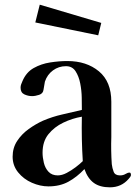

<svg xmlns="http://www.w3.org/2000/svg" viewBox="-20 -795 584 821"><path d="M334 -106Q331 -153 330 -200.5Q329 -248 330 -296Q289 -289 250.5 -270.5Q212 -252 187 -221Q162 -190 162 -142Q162 -122 167.5 -99Q173 -76 187.5 -60.5Q202 -45 227 -45Q245 -45 265 -55.5Q285 -66 303.5 -80Q322 -94 334 -106ZM540 -47Q540 -43 536.5 -38Q533 -33 530 -30Q499 6 450 6Q407 6 381 -13Q355 -32 341 -72Q309 -38 272.5 -18Q236 2 187 2Q152 2 116.5 -13.5Q81 -29 57.5 -58Q34 -87 34 -125Q34 -163 53.5 -192.5Q73 -222 103 -243.5Q133 -265 164 -279Q204 -296 246 -305.5Q288 -315 330 -325V-329Q330 -347 329.5 -377.5Q329 -408 323 -438.5Q317 -469 303 -490.5Q289 -512 262 -512Q231 -512 206.5 -494Q182 -476 172 -446Q170 -437 169 -428.5Q168 -420 166 -411Q164 -395 147.5 -389.5Q131 -384 117 -384Q100 -384 84 -391.5Q68 -399 68 -420Q68 -428 70.5 -434.5Q73 -441 76 -448Q92 -486 124 -504Q156 -522 194.5 -528Q233 -534 268 -534Q350 -534 403 -490Q456 -446 456 -360V-209Q455 -181 455.5 -151.5Q456 -122 458 -93Q460 -76 466 -60.5Q472 -45 493 -45Q507 -45 516.5 -51Q526 -57 534 -57Q538 -57 539 -53Q540 -49 540 -47ZM413 -697 400 -644 131 -699 150 -775Z"/></svg>

Font: Kaisei Opti
Style: Bold
Weight: 700
Designer: Font-Kai, 金井和夫
Foundry: KAZUO KANAI
Version: Version 5.003